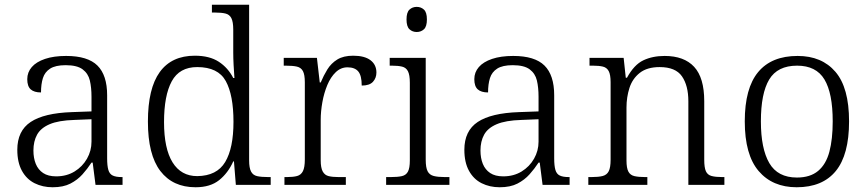

<svg xmlns="http://www.w3.org/2000/svg" viewBox="-20 -780 3661 810"><path d="M202 10Q160 10 126 -7Q92 -24 72.5 -59.5Q53 -95 53 -148Q53 -228 109.5 -265.5Q166 -303 283 -307L366 -310V-372Q366 -411 359 -440.5Q352 -470 328.5 -487.5Q305 -505 257 -505Q214 -505 191.5 -490.5Q169 -476 161 -450.5Q153 -425 153 -390Q124 -390 109.5 -403Q95 -416 95 -446Q95 -475 114 -497Q133 -519 170 -531.5Q207 -544 259 -544Q350 -544 391 -503.5Q432 -463 432 -378V-112Q432 -81 437 -63.5Q442 -46 455.5 -39.5Q469 -33 493 -33H497V0H383L371 -94H366Q349 -68 328 -44.5Q307 -21 277 -5.5Q247 10 202 10ZM217 -36Q261 -36 294.5 -56.5Q328 -77 347 -110.5Q366 -144 366 -182V-277L293 -274Q227 -272 189.5 -256Q152 -240 136.5 -212Q121 -184 121 -145Q121 -113 131 -88.5Q141 -64 162 -50Q183 -36 217 -36Z M805 10Q709 10 656.5 -58.5Q604 -127 604 -267Q604 -407 654 -476Q704 -545 802 -545Q864 -545 903 -519.5Q942 -494 964 -451H969Q967 -477 965.5 -506Q964 -535 964 -558V-655Q964 -688 956 -703.5Q948 -719 931 -723Q914 -727 889 -727H874V-760H1031V-103Q1031 -72 1039 -56.5Q1047 -41 1064.5 -37Q1082 -33 1111 -33H1122V0H975L967 -99H964Q942 -50 904.5 -20Q867 10 805 10ZM812 -37Q895 -38 930 -96.5Q965 -155 965 -266Q965 -379 932.5 -438Q900 -497 812 -497Q737 -497 704.5 -437Q672 -377 672 -265Q672 -153 708 -95Q744 -37 812 -37Z M1180 0V-33H1191Q1217 -33 1233.5 -37.5Q1250 -42 1258 -58Q1266 -74 1266 -107V-433Q1266 -465 1258 -480Q1250 -495 1232.5 -499Q1215 -503 1186 -503H1177V-536H1317L1329 -432H1333Q1345 -461 1361 -487Q1377 -513 1403 -529Q1429 -545 1470 -545Q1518 -545 1543 -526Q1568 -507 1568 -474Q1568 -451 1553.5 -435Q1539 -419 1506 -419Q1506 -461 1491.5 -478.5Q1477 -496 1446 -496Q1418 -496 1396.5 -475.5Q1375 -455 1361 -421.5Q1347 -388 1340 -349Q1333 -310 1333 -274V-104Q1333 -72 1341.5 -56.5Q1350 -41 1366.5 -37Q1383 -33 1408 -33H1439V0Z M1609 0V-33H1629Q1658 -33 1675.5 -37Q1693 -41 1701 -56Q1709 -71 1709 -103V-431Q1709 -464 1701 -479.5Q1693 -495 1676 -499Q1659 -503 1634 -503H1624V-536H1776V-106Q1776 -73 1784 -57.5Q1792 -42 1810 -37.5Q1828 -33 1856 -33H1876V0ZM1738 -645Q1720 -645 1707.5 -656.5Q1695 -668 1695 -698Q1695 -728 1707.5 -739.5Q1720 -751 1738 -751Q1756 -751 1768.5 -739.5Q1781 -728 1781 -698Q1781 -668 1768.5 -656.5Q1756 -645 1738 -645Z M2088 10Q2046 10 2012 -7Q1978 -24 1958.5 -59.5Q1939 -95 1939 -148Q1939 -228 1995.5 -265.5Q2052 -303 2169 -307L2252 -310V-372Q2252 -411 2245 -440.5Q2238 -470 2214.5 -487.5Q2191 -505 2143 -505Q2100 -505 2077.5 -490.5Q2055 -476 2047 -450.5Q2039 -425 2039 -390Q2010 -390 1995.5 -403Q1981 -416 1981 -446Q1981 -475 2000 -497Q2019 -519 2056 -531.5Q2093 -544 2145 -544Q2236 -544 2277 -503.5Q2318 -463 2318 -378V-112Q2318 -81 2323 -63.5Q2328 -46 2341.5 -39.5Q2355 -33 2379 -33H2383V0H2269L2257 -94H2252Q2235 -68 2214 -44.5Q2193 -21 2163 -5.5Q2133 10 2088 10ZM2103 -36Q2147 -36 2180.5 -56.5Q2214 -77 2233 -110.5Q2252 -144 2252 -182V-277L2179 -274Q2113 -272 2075.5 -256Q2038 -240 2022.5 -212Q2007 -184 2007 -145Q2007 -113 2017 -88.5Q2027 -64 2048 -50Q2069 -36 2103 -36Z M2462 0V-33H2476Q2505 -33 2522.5 -37.5Q2540 -42 2548 -57.5Q2556 -73 2556 -106V-433Q2556 -465 2548 -480Q2540 -495 2523.5 -499Q2507 -503 2482 -503H2467V-536H2611L2620 -452H2625Q2655 -507 2694 -525.5Q2733 -544 2784 -544Q2866 -544 2908.5 -498Q2951 -452 2951 -353V-106Q2951 -73 2958 -57.5Q2965 -42 2982 -37.5Q2999 -33 3026 -33H3036V0H2884V-353Q2884 -419 2857 -458Q2830 -497 2763 -497Q2710 -497 2679 -472.5Q2648 -448 2635.5 -409Q2623 -370 2623 -326V-103Q2623 -71 2631 -56Q2639 -41 2656.5 -37Q2674 -33 2701 -33H2711V0Z M3341 10Q3239 10 3180.5 -58.5Q3122 -127 3122 -268Q3122 -408 3178.5 -476Q3235 -544 3345 -544Q3447 -544 3504.5 -477Q3562 -410 3562 -268Q3562 -127 3506 -58.5Q3450 10 3341 10ZM3342 -31Q3398 -31 3431.5 -59Q3465 -87 3479 -140Q3493 -193 3493 -268Q3493 -387 3458 -445Q3423 -503 3343 -503Q3260 -503 3225 -444.5Q3190 -386 3190 -268Q3190 -153 3225.5 -92Q3261 -31 3342 -31Z"/></svg>

Font: Noto Rashi Hebrew Light
Style: Regular
Weight: 300
Version: Version 1.006